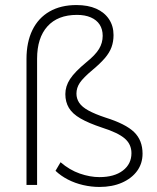

<svg xmlns="http://www.w3.org/2000/svg" viewBox="-20 -733 621 761"><path d="M374 8Q342 8 309.5 0.5Q277 -7 249 -21.5Q221 -36 200 -56L220 -90Q256 -59 296.5 -45Q337 -31 374 -31Q433 -31 467 -57Q501 -83 501 -126Q501 -161 474.5 -184Q448 -207 385 -227Q331 -245 299 -263.5Q267 -282 253 -305.5Q239 -329 239 -360Q239 -391 257.5 -419.5Q276 -448 322 -486Q358 -515 372.5 -539Q387 -563 387 -591Q387 -617 375 -635.5Q363 -654 340 -664Q317 -674 285 -674Q209 -674 168 -628.5Q127 -583 127 -500V0H85V-499Q85 -566 108.5 -614Q132 -662 176.5 -687.5Q221 -713 283 -713Q329 -713 361.5 -698.5Q394 -684 412 -657Q430 -630 430 -594Q430 -568 422 -546Q414 -524 395.5 -502.5Q377 -481 347 -456Q310 -425 296.5 -405Q283 -385 283 -362Q283 -342 294 -325.5Q305 -309 330.5 -295Q356 -281 398 -267Q478 -242 511.5 -209.5Q545 -177 545 -124Q545 -85 523.5 -55.5Q502 -26 463.5 -9Q425 8 374 8Z"/></svg>

Font: Nunito Sans 12pt ExtraLight 12pt ExtraLight
Style: Regular
Weight: 250
Version: Version 3.101;gftools[0.9.27]